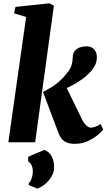

<svg xmlns="http://www.w3.org/2000/svg" viewBox="-20 -836 626 1128"><path d="M29 0 133.5 -736.5 63 -757.5 71 -795.5 270 -816.5 296.5 -802.5 186.5 0ZM420 9Q392.5 9 373.8 1.8Q355 -5.5 343.2 -19.5Q331.5 -33.5 324.5 -52.5L232.5 -295.5Q257 -308.5 279.8 -322Q302.5 -335.5 327 -356.8Q351.5 -378 379 -413.5Q394 -432 400.5 -453.2Q407 -474.5 407 -497.5Q407.5 -523.5 420.2 -538Q433 -552.5 451.5 -558.2Q470 -564 486 -564Q517.5 -564 533.2 -545.8Q549 -527.5 549 -503Q549.5 -476 540 -456.2Q530.5 -436.5 519 -422.5Q502 -402 479 -383.5Q456 -365 430 -349.2Q404 -333.5 377.8 -321.2Q351.5 -309 328 -300L354.5 -354.5L463.5 -131.5Q475.5 -108.5 489 -97.2Q502.5 -86 515 -86Q524 -86 540.5 -91.5Q557 -97 571 -108L586.5 -75Q577.5 -63 553.5 -42.8Q529.5 -22.5 495.5 -6.8Q461.5 9 420 9ZM199 272 148.5 251 149 240Q159 233.5 166.5 209.8Q174 186 172.5 163Q172 148.5 165.8 135Q159.5 121.5 145.5 112.5V85L241 44.5Q271 56.5 284.5 84.5Q298 112.5 298 144.5Q298.5 175.5 281.8 202.5Q265 229.5 242 247.8Q219 266 199 272Z"/></svg>

Font: Merriweather 28pt Black
Style: Italic
Weight: 900
Italic angle: -7.8°
Version: Version 2.101